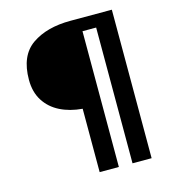

<svg xmlns="http://www.w3.org/2000/svg" viewBox="-108 -813 816 903"><g transform="rotate(-15 300.0 -361.5)"><path d="M57 -505Q57 -622.5 129.2 -672.8Q201.5 -723 318 -723H519V0H426V-661H359.5V0H266V-308.5Q205 -313.5 158 -337Q111 -360.5 84 -402.8Q57 -445 57 -505Z"/></g></svg>

Font: JuliaMono ExtraBold
Style: Regular
Weight: 800
Monospace: yes
Designer: cormullion
Foundry: corm
Version: Version 0.055; ttfautohint (v1.8.4)